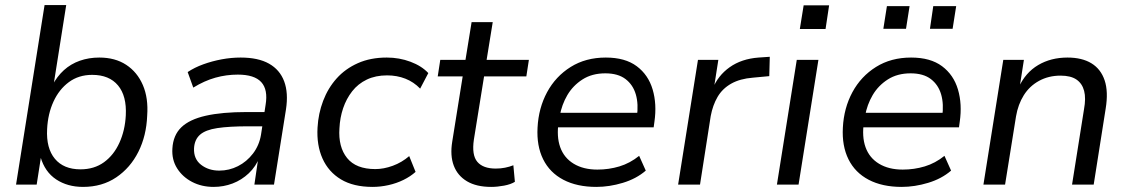

<svg xmlns="http://www.w3.org/2000/svg" viewBox="-20 -725 4434 754"><path d="M306 9Q245 9 200.5 -20.5Q156 -50 139 -109H141L124 0H43L155 -705H240L190 -389H185Q204 -425 231 -449.5Q258 -474 293.5 -486.5Q329 -499 370 -499Q432 -499 475.5 -470.5Q519 -442 541 -391Q563 -340 558 -271Q555 -192 523.5 -129Q492 -66 436.5 -28.5Q381 9 306 9ZM296 -60Q350 -60 388.5 -88Q427 -116 449 -164.5Q471 -213 474 -272Q478 -348 443.5 -389.5Q409 -431 342 -431Q289 -431 250.5 -402.5Q212 -374 190 -326Q168 -278 165 -218Q161 -143 195.5 -101.5Q230 -60 296 -60Z M819 9Q772 9 734.5 -10.5Q697 -30 675.5 -64Q654 -98 657 -142Q660 -194 692 -225Q724 -256 788 -270.5Q852 -285 949 -285H1031L1022 -229H956Q880 -229 833.5 -222Q787 -215 765.5 -196Q744 -177 742 -143Q740 -101 769.5 -78Q799 -55 841 -55Q880 -55 914.5 -72.5Q949 -90 973.5 -122Q998 -154 1005 -196L1023 -313Q1033 -373 1006 -402.5Q979 -432 914 -432Q869 -432 826 -420Q783 -408 739 -381L717 -442Q744 -460 778.5 -472.5Q813 -485 850.5 -492Q888 -499 925 -499Q994 -499 1036.5 -475Q1079 -451 1096 -405.5Q1113 -360 1103 -295L1056 0H979L995 -109H1000Q985 -71 957 -44.5Q929 -18 893.5 -4.5Q858 9 819 9Z M1443 9Q1368 9 1319 -20.5Q1270 -50 1246.5 -102.5Q1223 -155 1227 -224Q1230 -279 1249 -329Q1268 -379 1302 -417Q1336 -455 1385.5 -477Q1435 -499 1499 -499Q1548 -499 1592 -482.5Q1636 -466 1662 -438L1630 -377Q1605 -403 1572 -416Q1539 -429 1500 -429Q1455 -429 1420.5 -412.5Q1386 -396 1363 -366.5Q1340 -337 1327.5 -300Q1315 -263 1313 -221Q1308 -148 1343 -104.5Q1378 -61 1454 -61Q1487 -61 1522.5 -74Q1558 -87 1587 -112L1612 -50Q1592 -32 1564.5 -18.5Q1537 -5 1505.5 2Q1474 9 1443 9Z M1909 9Q1851 9 1814 -13Q1777 -35 1762 -74.5Q1747 -114 1756 -169L1797 -425H1699L1709 -490H1808L1832 -638H1915L1891 -490H2057L2047 -425H1881L1841 -177Q1832 -116 1854.5 -89.5Q1877 -63 1927 -63Q1946 -63 1963.5 -66.5Q1981 -70 1996 -76L2002 -11Q1986 -1 1959.5 4Q1933 9 1909 9Z M2322 9Q2246 9 2192.5 -19Q2139 -47 2113 -99.5Q2087 -152 2091 -224Q2095 -301 2128.5 -363Q2162 -425 2221 -462Q2280 -499 2359 -499Q2435 -499 2480.5 -465Q2526 -431 2543 -373.5Q2560 -316 2550 -247L2547 -225H2154L2163 -282H2501L2481 -266Q2488 -316 2477 -354Q2466 -392 2436.5 -414.5Q2407 -437 2357 -437Q2305 -437 2267.5 -413Q2230 -389 2208 -351.5Q2186 -314 2178 -269L2174 -247Q2165 -189 2180 -147Q2195 -105 2233 -82Q2271 -59 2326 -59Q2371 -59 2412.5 -71.5Q2454 -84 2490 -113L2516 -55Q2479 -23 2426 -7Q2373 9 2322 9Z M2643 0 2721 -490H2801L2783 -375H2778Q2799 -428 2845.5 -461Q2892 -494 2959 -499L3003 -502L3001 -426L2937 -420Q2886 -416 2851.5 -396.5Q2817 -377 2798 -344.5Q2779 -312 2771 -269L2729 0Z M3121 -611 3136 -704H3236L3222 -611ZM3031 0 3109 -490H3194L3116 0Z M3521 9Q3445 9 3391.5 -19Q3338 -47 3312 -99.5Q3286 -152 3290 -224Q3294 -301 3327.5 -363Q3361 -425 3420 -462Q3479 -499 3558 -499Q3634 -499 3679.5 -465Q3725 -431 3742 -373.5Q3759 -316 3749 -247L3746 -225H3353L3362 -282H3700L3680 -266Q3687 -316 3676 -354Q3665 -392 3635.5 -414.5Q3606 -437 3556 -437Q3504 -437 3466.5 -413Q3429 -389 3407 -351.5Q3385 -314 3377 -269L3373 -247Q3364 -189 3379 -147Q3394 -105 3432 -82Q3470 -59 3525 -59Q3570 -59 3611.5 -71.5Q3653 -84 3689 -113L3715 -55Q3678 -23 3625 -7Q3572 9 3521 9ZM3632 -612 3645 -701H3735L3721 -612ZM3449 -612 3463 -701H3552L3538 -612Z M3842 0 3920 -490H4001L3984 -381H3980Q4007 -440 4057 -469.5Q4107 -499 4172 -499Q4229 -499 4266 -476.5Q4303 -454 4318 -409.5Q4333 -365 4322 -298L4275 0H4190L4237 -296Q4245 -339 4237.5 -368Q4230 -397 4207.5 -412.5Q4185 -428 4145 -428Q4098 -428 4060.5 -407.5Q4023 -387 4000.5 -351Q3978 -315 3970 -268L3927 0Z"/></svg>

Font: Nunito Sans 10pt
Style: Italic
Weight: 400
Italic angle: -9°
Designer: Vernon Adams
Foundry: Vernon Adams
Version: Version 3.101;gftools[0.9.27]